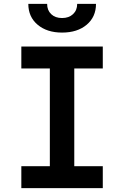

<svg xmlns="http://www.w3.org/2000/svg" viewBox="-20 -970 640 990"><path d="M90 0V-113H237V-617H90V-730H510V-617H363V-113H510V0ZM300 -802Q222 -802 174 -842.5Q126 -883 126 -950H223Q223 -917 244 -897Q265 -877 300 -877Q335 -877 356.5 -897Q378 -917 378 -950H475Q475 -883 427 -842.5Q379 -802 300 -802Z"/></svg>

Font: JetBrains Mono NL
Style: Bold
Weight: 700
Monospace: yes
Designer: Philipp Nurullin, Konstantin Bulenkov
Foundry: JetBrains
Version: Version 2.305; ttfautohint (v1.8.4.7-5d5b)